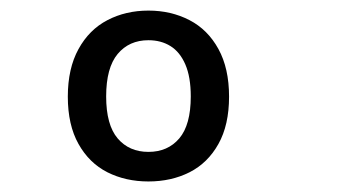

<svg xmlns="http://www.w3.org/2000/svg" viewBox="-20 -795 660 359"><path d="M257.5 -455.7Q215 -455.7 180.8 -472.9Q146.7 -490.2 126.8 -525.8Q106.8 -561.3 106.8 -614.3Q106.8 -667 126.8 -703.3Q146.8 -739.7 181 -757.4Q215.2 -775.2 257.5 -775.2Q299.8 -775.2 334.2 -757.4Q368.5 -739.7 388.4 -703.4Q408.3 -667.2 408.3 -614.3Q408.3 -561.3 388.4 -525.8Q368.5 -490.2 334.4 -472.9Q300.3 -455.7 257.5 -455.7ZM257.5 -719.8Q221.5 -719.8 200 -694.1Q178.5 -668.3 178.5 -614.7Q178.5 -561.5 200 -536.2Q221.5 -511 257.5 -511Q293.7 -511 315.2 -536.2Q336.7 -561.5 336.7 -614.7Q336.7 -651 326.6 -674.4Q316.5 -697.8 298.8 -708.8Q281.2 -719.8 257.5 -719.8Z"/></svg>

Font: Monaspace Xenon Var
Style: Regular
Weight: 400
Designer: Riley Cran and the Lettermatic Team
Version: Version 1.000 (Monaspace Xenon Var)